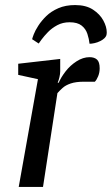

<svg xmlns="http://www.w3.org/2000/svg" viewBox="-20 -739 442 759"><path d="M277 -719Q320 -719 347.5 -701Q375 -683 388.5 -658Q402 -633 402 -611Q402 -603 400 -598Q398 -593 393 -588Q387 -582 376 -576.5Q365 -571 353.5 -568.5Q342 -566 334 -566Q332 -585 325.5 -605Q319 -625 302.5 -638Q286 -651 255 -651Q228 -651 206.5 -639.5Q185 -628 169.5 -612Q154 -596 144.5 -583Q135 -570 133 -567L107 -584Q108 -589 113.5 -603.5Q119 -618 131.5 -637.5Q144 -657 163 -675.5Q182 -694 210.5 -706.5Q239 -719 277 -719ZM54 0 130 -426 52 -443V-487L218 -506V-457Q218 -447 215 -434Q212 -421 208 -412H212Q221 -433 239 -456.5Q257 -480 282.5 -496.5Q308 -513 334 -513Q353 -513 363.5 -503.5Q374 -494 374 -469Q374 -452 368 -437.5Q362 -423 355 -416H312Q280 -416 259.5 -409Q239 -402 227 -391Q215 -380 207 -371L150 0Z"/></svg>

Font: Faustina Light Medium
Style: Italic
Weight: 500
Italic angle: -8°
Version: Version 1.200